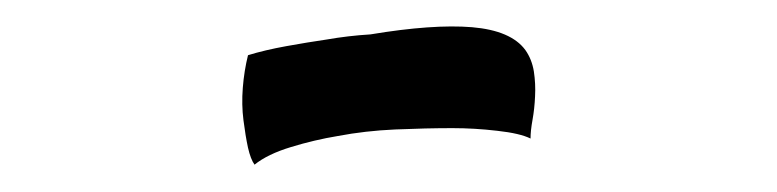

<svg xmlns="http://www.w3.org/2000/svg" viewBox="-20 -684 583 144"><path d="M257.8 -658.2Q304.7 -666 334 -663.6Q363.3 -661.1 374 -646.5Q378.9 -639.6 380.4 -630.4Q381.8 -621.1 381.3 -611.8Q380.9 -602.5 379.4 -594.2Q377.9 -585.9 377.9 -580.1Q370.1 -584 353 -585.9Q335.9 -587.9 319.3 -587.9Q299.8 -587.9 276.4 -586.9Q253.9 -585.9 233.4 -582Q215.8 -579.1 198.2 -573.7Q180.7 -568.4 170.9 -560.5Q168 -564.5 166 -573.2Q164.1 -582 162.6 -593.8Q161.1 -605.5 162.1 -618.2Q163.1 -630.9 166 -642.6Q178.7 -646.5 194.8 -649.4Q210.9 -652.3 224.6 -654.3Q241.2 -657.2 257.8 -658.2Z"/></svg>

Font: Rancho
Style: Regular
Weight: 400
Designer: Font Diner, Inc
Foundry: Font Diner, Inc
Version: Version 1.000